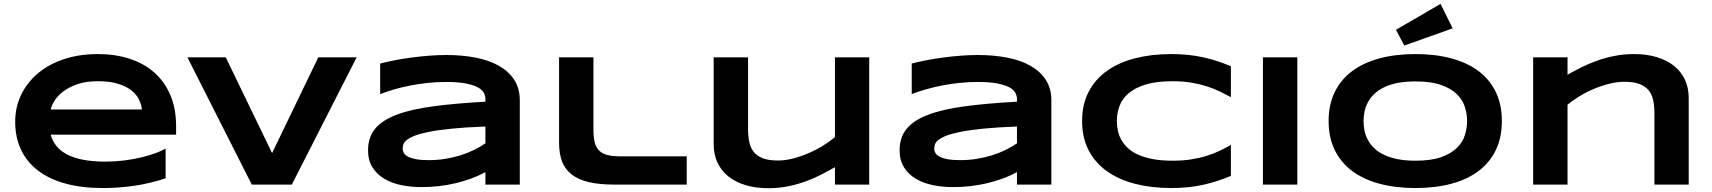

<svg xmlns="http://www.w3.org/2000/svg" viewBox="-20 -973 9023 1012"><path d="M853 -33.2Q770.5 -5.9 688.2 6.1Q606 18.1 520 18.1Q410.2 18.1 324.5 -5.6Q238.8 -29.3 180.2 -74.2Q121.6 -119.1 90.8 -184.1Q60.1 -249 60.1 -331.1Q60.1 -407.2 91.1 -472.4Q122.1 -537.6 179 -585.7Q235.8 -633.8 316.4 -660.9Q397 -688 496.1 -688Q587.4 -688 663.3 -663.3Q739.3 -638.7 793.7 -590.3Q848.1 -542 878.2 -471.2Q908.2 -400.4 908.2 -308.1V-263.2H247.1Q255.9 -231.4 276.1 -205.1Q296.4 -178.7 331.1 -160.2Q365.7 -141.6 416.3 -131.3Q466.8 -121.1 537.1 -121.1Q586.9 -121.1 634.8 -127.2Q682.6 -133.3 724.1 -143.3Q765.6 -153.3 799.1 -165.5Q832.5 -177.7 853 -189.9ZM728 -396Q725.6 -420.9 713.1 -447.5Q700.7 -474.1 673.8 -495.6Q647 -517.1 603.5 -531Q560.1 -544.9 495.1 -544.9Q434.1 -544.9 389.6 -529.8Q345.2 -514.6 315.2 -492.2Q285.2 -469.7 268.6 -443.8Q252 -418 247.1 -396Z M1518.1 0H1307.1L967.8 -670.9H1169.9L1414.1 -166L1657.7 -670.9H1859.9Z M2538.6 0V-65.9Q2503.9 -46.9 2464.1 -32.2Q2424.3 -17.6 2381.3 -7.3Q2338.4 2.9 2292.7 8.1Q2247.1 13.2 2200.7 13.2Q2146.5 13.2 2095.9 2.9Q2045.4 -7.3 2006.3 -30.3Q1967.3 -53.2 1943.6 -90.3Q1919.9 -127.4 1919.9 -181.2Q1919.9 -249 1957 -294.2Q1994.1 -339.4 2070.3 -368.2Q2146.5 -397 2262.9 -412.6Q2379.4 -428.2 2538.6 -437V-451.2Q2538.6 -467.8 2529.8 -484.1Q2521 -500.5 2497.8 -512.9Q2474.6 -525.4 2434.3 -533.2Q2394 -541 2331.5 -541Q2282.2 -541 2234.1 -535.9Q2186 -530.8 2141.4 -522Q2096.7 -513.2 2056.6 -501.5Q2016.6 -489.7 1983.9 -477.1V-638.2Q2018.1 -647 2060.5 -655.3Q2103 -663.6 2148.9 -669.7Q2194.8 -675.8 2241.7 -679.4Q2288.6 -683.1 2331.5 -683.1Q2416 -683.1 2487.3 -669.2Q2558.6 -655.3 2610.1 -626Q2661.6 -596.7 2690.7 -551.8Q2719.7 -506.8 2719.7 -444.8V0ZM2538.6 -306.2Q2434.1 -302.2 2361.1 -294.9Q2288.1 -287.6 2239.7 -277.8Q2191.4 -268.1 2163.8 -256.8Q2136.2 -245.6 2122.6 -233.9Q2108.9 -222.2 2105.7 -210.4Q2102.5 -198.7 2102.5 -189Q2102.5 -177.2 2108.9 -166.3Q2115.2 -155.3 2131.1 -147Q2147 -138.7 2173.3 -133.8Q2199.7 -128.9 2239.7 -128.9Q2284.2 -128.9 2326.7 -135.7Q2369.1 -142.6 2407.2 -154.5Q2445.3 -166.5 2478.8 -182.9Q2512.2 -199.2 2538.6 -217.8Z M3107.9 -287.1Q3107.9 -245.1 3115.7 -218.5Q3123.5 -191.9 3141.1 -176.3Q3158.7 -160.6 3186.8 -154.8Q3214.8 -148.9 3255.9 -148.9H3599.6V0H3218.8Q3139.6 0 3084.2 -12.9Q3028.8 -25.9 2993.7 -53Q2958.5 -80.1 2942.6 -121.6Q2926.8 -163.1 2926.8 -220.2V-670.9H3107.9Z M3922.9 -670.9V-293Q3922.9 -255.4 3929.2 -224.9Q3935.5 -194.3 3952.6 -172.6Q3969.7 -150.9 4000.5 -138.9Q4031.2 -127 4080.6 -127Q4117.7 -127 4158.4 -137.2Q4199.2 -147.5 4239.3 -164.6Q4279.3 -181.6 4315.7 -203.9Q4352.1 -226.1 4380.9 -250V-670.9H4561.5V0H4380.9V-91.8Q4346.7 -72.3 4308.1 -52.5Q4269.5 -32.7 4226.1 -16.8Q4182.6 -1 4133.8 9Q4085 19 4030.8 19Q3962.9 19 3909.2 2.7Q3855.5 -13.7 3818.4 -43.7Q3781.2 -73.7 3761.5 -116.5Q3741.7 -159.2 3741.7 -211.9V-670.9Z M5340.3 0V-65.9Q5305.7 -46.9 5265.9 -32.2Q5226.1 -17.6 5183.1 -7.3Q5140.1 2.9 5094.5 8.1Q5048.8 13.2 5002.4 13.2Q4948.2 13.2 4897.7 2.9Q4847.2 -7.3 4808.1 -30.3Q4769 -53.2 4745.4 -90.3Q4721.7 -127.4 4721.7 -181.2Q4721.7 -249 4758.8 -294.2Q4795.9 -339.4 4872.1 -368.2Q4948.2 -397 5064.7 -412.6Q5181.2 -428.2 5340.3 -437V-451.2Q5340.3 -467.8 5331.5 -484.1Q5322.8 -500.5 5299.6 -512.9Q5276.4 -525.4 5236.1 -533.2Q5195.8 -541 5133.3 -541Q5084 -541 5035.9 -535.9Q4987.8 -530.8 4943.1 -522Q4898.4 -513.2 4858.4 -501.5Q4818.4 -489.7 4785.6 -477.1V-638.2Q4819.8 -647 4862.3 -655.3Q4904.8 -663.6 4950.7 -669.7Q4996.6 -675.8 5043.5 -679.4Q5090.3 -683.1 5133.3 -683.1Q5217.8 -683.1 5289.1 -669.2Q5360.4 -655.3 5411.9 -626Q5463.4 -596.7 5492.4 -551.8Q5521.5 -506.8 5521.5 -444.8V0ZM5340.3 -306.2Q5235.8 -302.2 5162.8 -294.9Q5089.8 -287.6 5041.5 -277.8Q4993.2 -268.1 4965.6 -256.8Q4938 -245.6 4924.3 -233.9Q4910.6 -222.2 4907.5 -210.4Q4904.3 -198.7 4904.3 -189Q4904.3 -177.2 4910.6 -166.3Q4917 -155.3 4932.9 -147Q4948.7 -138.7 4975.1 -133.8Q5001.5 -128.9 5041.5 -128.9Q5085.9 -128.9 5128.4 -135.7Q5170.9 -142.6 5209 -154.5Q5247.1 -166.5 5280.5 -182.9Q5314 -199.2 5340.3 -217.8Z M6467.8 -45.9Q6432.6 -31.2 6397 -19.5Q6361.3 -7.8 6323.2 0.7Q6285.2 9.3 6242.9 13.7Q6200.7 18.1 6152.3 18.1Q6049.8 18.1 5963.6 -3.9Q5877.4 -25.9 5815.2 -70.1Q5752.9 -114.3 5718.3 -180.4Q5683.6 -246.6 5683.6 -335Q5683.6 -423.3 5718.3 -489.5Q5752.9 -555.7 5815.2 -599.9Q5877.4 -644 5963.6 -666Q6049.8 -688 6152.3 -688Q6200.7 -688 6242.9 -683.6Q6285.2 -679.2 6323.2 -670.7Q6361.3 -662.1 6397 -650.4Q6432.6 -638.7 6467.8 -624V-460.9Q6439.9 -476.1 6409.2 -491Q6378.4 -505.9 6341.3 -517.8Q6304.2 -529.8 6259.8 -537.4Q6215.3 -544.9 6159.7 -544.9Q6074.2 -544.9 6017.8 -527.3Q5961.4 -509.8 5927.7 -480.5Q5894 -451.2 5880.4 -413.3Q5866.7 -375.5 5866.7 -335Q5866.7 -308.1 5872.6 -282Q5878.4 -255.9 5892.1 -232.7Q5905.8 -209.5 5927.7 -189.9Q5949.7 -170.4 5982.4 -156.2Q6015.1 -142.1 6058.8 -134Q6102.5 -126 6159.7 -126Q6215.3 -126 6259.8 -133.1Q6304.2 -140.1 6341.3 -151.9Q6378.4 -163.6 6409.2 -178.5Q6439.9 -193.4 6467.8 -209V-45.9Z M6636.7 0V-670.9H6817.9V0Z M7896 -335Q7896 -248.5 7864.3 -182.4Q7832.5 -116.2 7773.4 -71.8Q7714.4 -27.3 7630.1 -4.6Q7545.9 18.1 7440.9 18.1Q7335.9 18.1 7251.2 -4.6Q7166.5 -27.3 7106.9 -71.8Q7047.4 -116.2 7015.1 -182.4Q6982.9 -248.5 6982.9 -335Q6982.9 -421.4 7015.1 -487.5Q7047.4 -553.7 7106.9 -598.1Q7166.5 -642.6 7251.2 -665.3Q7335.9 -688 7440.9 -688Q7545.9 -688 7630.1 -665.3Q7714.4 -642.6 7773.4 -598.1Q7832.5 -553.7 7864.3 -487.5Q7896 -421.4 7896 -335ZM7712.9 -335Q7712.9 -372.6 7700.9 -409.9Q7689 -447.3 7658.4 -477.1Q7627.9 -506.8 7575.2 -525.4Q7522.5 -543.9 7440.9 -543.9Q7386.2 -543.9 7344.7 -535.4Q7303.2 -526.9 7272.9 -511.7Q7242.7 -496.6 7222.2 -476.3Q7201.7 -456.1 7189.5 -432.9Q7177.2 -409.7 7172.1 -384.5Q7167 -359.4 7167 -335Q7167 -310.1 7172.1 -284.7Q7177.2 -259.3 7189.5 -236.1Q7201.7 -212.9 7222.2 -192.9Q7242.7 -172.9 7272.9 -158Q7303.2 -143.1 7344.7 -134.5Q7386.2 -126 7440.9 -126Q7522.5 -126 7575.2 -144.5Q7627.9 -163.1 7658.4 -192.9Q7689 -222.7 7700.9 -260Q7712.9 -297.4 7712.9 -335ZM7636.7 -823.7 7381.8 -732.9 7337.9 -815.9 7572.8 -952.6Z M8700.2 0V-376Q8700.2 -413.6 8693.8 -444.1Q8687.5 -474.6 8670.2 -496.3Q8652.8 -518.1 8621.8 -530Q8590.8 -542 8542 -542Q8504.9 -542 8464.1 -532Q8423.3 -522 8383.3 -505.4Q8343.3 -488.8 8306.9 -466.8Q8270.5 -444.8 8242.2 -420.9V0H8061V-670.9H8242.2V-579.1Q8276.4 -598.6 8314.9 -617.9Q8353.5 -637.2 8397 -652.8Q8440.4 -668.5 8489.3 -678.2Q8538.1 -688 8592.3 -688Q8660.2 -688 8713.6 -671.6Q8767.1 -655.3 8804.2 -625.2Q8841.3 -595.2 8861.1 -552.5Q8880.9 -509.8 8880.9 -457V0Z"/></svg>

Font: Syncopate
Style: Bold
Weight: 700
Designer: Astigmatic (AOETI)
Foundry: Astigmatic (AOETI)
Version: Version 1.001 2011